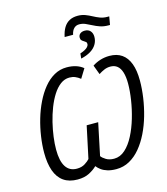

<svg xmlns="http://www.w3.org/2000/svg" viewBox="-146 -1145 1102 1266"><g transform="rotate(-15 405.5 -511.5)"><path d="M385.3 -919.9Q392.6 -956.5 407.7 -981.9Q422.9 -1007.3 446.8 -1020.3Q470.7 -1033.2 503.9 -1033.2Q531.2 -1033.2 554.2 -1024.7Q577.1 -1016.1 598.6 -1004.4Q620.1 -992.7 642.6 -984.1Q665 -975.6 691.4 -975.6H704.6L694.8 -919.4H684.1Q652.8 -919.4 627.9 -928Q603 -936.5 582 -947.8Q561 -959 541 -967.5Q521 -976.1 499 -976.1Q477.5 -976.1 463.1 -961.9Q448.7 -947.8 442.9 -919.9ZM454.1 -754.4 457.5 -788.6Q475.6 -794.4 489.3 -801.8Q502.9 -809.1 510.7 -818.1Q518.6 -827.1 518.6 -837.9Q518.6 -847.7 512.5 -852.1Q506.3 -856.4 499.5 -861.3Q492.2 -865.2 486.1 -871.6Q480 -877.9 480 -890.1Q480 -906.7 491.9 -916.5Q503.9 -926.3 523.9 -926.3Q548.3 -926.3 561.8 -910.9Q575.2 -895.5 575.2 -870.6Q575.2 -842.8 561 -819.3Q546.9 -795.9 519.8 -779.5Q492.7 -763.2 454.1 -754.4ZM226.1 9.8Q168.5 9.8 130.9 -16.6Q93.3 -43 75.2 -93.8Q57.1 -144.5 57.1 -216.8Q57.1 -270.5 65.7 -328.4Q74.2 -386.2 90.8 -443.1Q107.4 -500 132.1 -550.5Q156.7 -601.1 188.7 -640.1Q220.7 -679.2 260 -701.4Q299.3 -723.6 345.7 -723.6Q380.4 -723.6 408.7 -714.6Q437 -705.6 458 -688L419.4 -625.5Q402.3 -639.2 384.8 -646.5Q367.2 -653.8 345.7 -653.8Q312.5 -653.8 284.2 -632.6Q255.9 -611.3 232.9 -575.2Q210 -539.1 192.4 -493.7Q174.8 -448.2 162.8 -399.2Q150.9 -350.1 144.8 -303.2Q138.7 -256.3 138.7 -217.3Q138.7 -139.2 164.1 -99.9Q189.5 -60.5 239.7 -60.5Q272.5 -60.5 295.7 -75.4Q318.8 -90.3 328.6 -102.5L375 -320.3H453.6L407.7 -101.1Q416.5 -87.9 438.7 -74.2Q460.9 -60.5 493.7 -60.5Q535.2 -60.5 569.3 -91.3Q603.5 -122.1 629.6 -172.9Q655.8 -223.6 673.6 -284.2Q691.4 -344.7 700.7 -405.5Q710 -466.3 710 -516.1Q710 -562 700.4 -592.8Q690.9 -623.5 672.1 -638.7Q653.3 -653.8 626 -653.8Q603 -653.8 583.5 -645.5Q564 -637.2 544.4 -624.5L520.5 -688.5Q546.4 -705.6 575.9 -714.6Q605.5 -723.6 637.2 -723.6Q688 -723.6 721.9 -700Q755.9 -676.3 773.2 -629.9Q790.5 -583.5 790.5 -515.1Q790.5 -459 781.7 -398.4Q772.9 -337.9 756.1 -279.1Q739.3 -220.2 713.9 -168.2Q688.5 -116.2 655.3 -76.2Q622.1 -36.1 580.8 -13.2Q539.6 9.8 490.7 9.8Q456.1 9.8 430.9 2.2Q405.8 -5.4 388.4 -18.1Q371.1 -30.8 359.9 -45.4Q338.4 -23.9 305.7 -7.1Q272.9 9.8 226.1 9.8Z"/></g></svg>

Font: Open Sans SemiCondensed
Style: Italic
Weight: 400
Width: 4
Italic angle: -12°
Designer: Monotype Design Team
Foundry: Monotype Imaging Inc.
Version: Version 3.000